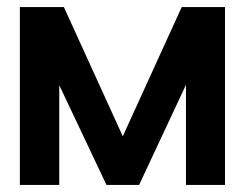

<svg xmlns="http://www.w3.org/2000/svg" viewBox="-20 -520 694 541"><path d="M492 -500 326 -136 160 -500H36V1H147V-280L280 1H372L504 -281V1H614V-500Z"/></svg>

Font: Advent Pro Expanded
Style: Bold
Weight: 700
Width: 7
Designer: VivaRado, Andreas Kalpakidis
Foundry: VivaRado, Andreas Kalpakidis
Version: Version 3.000